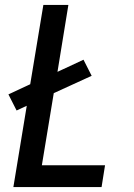

<svg xmlns="http://www.w3.org/2000/svg" viewBox="-20 -755 540 775"><path d="M34 0 88 -328 47 -309 14 -374 102 -415 155 -735H256L212 -465L317 -514L350 -449L197 -379L149 -88H404L390 0Z"/></svg>

Font: Iosevka Term Curly SmBd Obl
Style: Regular
Weight: 600
Italic angle: -9°
Designer: Belleve Invis
Foundry: Belleve Invis
Version: Version 32.3.0